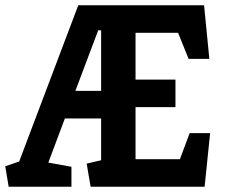

<svg xmlns="http://www.w3.org/2000/svg" viewBox="-32 -711 855 731"><path d="M1 0 -12 -78 41 -96 266 -691H745L765 -487H686L646 -586H484V-408H636V-303H484V-105H653L690 -204H768L747 0H313L298 -88L353 -101V-260H215L152 -92L240 -76V0ZM255 -365H353V-595L342 -596Z"/></svg>

Font: Kreon Light
Style: Regular
Weight: 300
Designer: Julia Petretta
Foundry: Julia Petretta and Eli Heuer
Version: Version 2.002